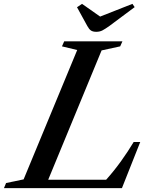

<svg xmlns="http://www.w3.org/2000/svg" viewBox="-86 -976 770 996"><path d="M-65.5 0 -54.5 -26.5 36.5 -45.5 314.5 -716.5 235.5 -735.5 247 -761.5H549L537.5 -735.5L441 -714.5L164 -43.5H464.5Q506.5 -90.5 542.5 -140.8Q578.5 -191 607.5 -239.5H641.5L546.5 0ZM413.5 -811Q395.5 -811 385.5 -818Q375.5 -825 367 -841L313.5 -938.5L339.5 -956L433.5 -890L601 -956L612.5 -939L481 -841Q460 -826 445.8 -818.5Q431.5 -811 413.5 -811Z"/></svg>

Font: Libre Caslon Text Medium Italic
Style: Regular
Weight: 500
Italic angle: -22.583°
Designer: Pablo Impallari, Rodrigo Fuenzalida, Katja Schimmel
Foundry: Pablo Impallari, Rodrigo Fuenzalida
Version: Version 2.000